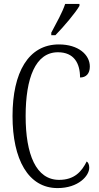

<svg xmlns="http://www.w3.org/2000/svg" viewBox="-20 -951 506 981"><path d="M242 -784V-771H263C307 -816 366 -886 386 -921V-931H313C298 -886 271 -839 242 -784ZM274 10C381 10 436 -53 436 -94C436 -109 431 -121 423 -126C397 -74 360 -32 282 -32C164 -32 111 -162 111 -358C111 -552 161 -684 276 -684C358 -684 389 -628 389 -555C420 -555 439 -575 439 -611C439 -671 381 -724 281 -724C125 -724 44 -581 44 -358C44 -137 124 10 274 10Z"/></svg>

Font: Noto Serif Tamil ExtraCondensed Light
Style: Italic
Weight: 300
Width: 2
Italic angle: -12°
Designer: Indian Type Foundry, Tom Grace, and the Monotype Design Team
Foundry: Monotype Imaging Inc.
Version: Version 2.003